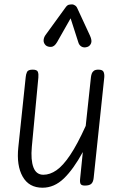

<svg xmlns="http://www.w3.org/2000/svg" viewBox="-20 -866 582 896"><path d="M178.5 10Q115 10 85.8 -41.8Q56.5 -93.5 65.5 -178.5L100 -506.5Q101 -519 106 -530Q111 -541 132.5 -541Q153 -541 156.8 -530.5Q160.5 -520 159 -504L128.5 -180.5Q123 -119.5 136 -85Q149 -50.5 182.5 -50.5Q213 -50.5 243.5 -71.5Q274 -92.5 307.5 -142.5Q341 -192.5 380 -278.5L404.5 -506.5Q405.5 -514.5 408.2 -522.5Q411 -530.5 418.2 -535.8Q425.5 -541 439 -541Q459 -541 463.5 -530.2Q468 -519.5 466.5 -504L417 -35Q415 -16.5 406 -8.2Q397 0 376 0Q360.5 0 356.2 -7.5Q352 -15 354 -33L366.5 -156.5Q322.5 -76 277.8 -33Q233 10 178.5 10ZM387.5 -647Q372.5 -642 361 -648.2Q349.5 -654.5 345.5 -668.5L309.5 -780.5L246.5 -669.5Q234 -648 218.8 -647.2Q203.5 -646.5 194 -654Q183 -664.5 183.5 -677.5Q184 -690.5 192 -702L285 -830Q293.5 -842.5 301.8 -844Q310 -845.5 317.5 -845.5Q322 -845.5 329.5 -841Q337 -836.5 340.5 -828L400 -699.5Q410.5 -676.5 404.8 -663.5Q399 -650.5 387.5 -647Z"/></svg>

Font: Edu SA Hand
Style: Regular
Weight: 400
Designer: Tina and Corey Anderson, Eben Sorkin, Mirko Velimirovic
Foundry: Google for Education
Version: Version 2.000